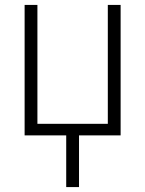

<svg xmlns="http://www.w3.org/2000/svg" viewBox="-20 -550 590 780"><path d="M249 210V0H80V-530H132V-47H418V-530H470V0H301V210Z"/></svg>

Font: Lode Dark Term
Style: Regular
Weight: 400
Monospace: yes
Designer: Belleve Invis
Foundry: Belleve Invis
Version: Version 29.2.0